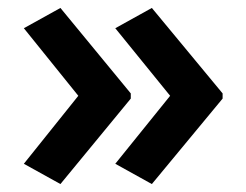

<svg xmlns="http://www.w3.org/2000/svg" viewBox="-20 -512 620 483"><path d="M540 -264V-277L362 -492L270 -441L408 -271L270 -100L362 -49ZM309 -264V-277L132 -492L40 -441L177 -271L40 -100L132 -49Z"/></svg>

Font: Noto Kufi Arabic SemiBold
Style: Regular
Weight: 600
Designer: Monotype Design Team, David Williams, Khaled Hosny
Foundry: Google LLC
Version: Version 2.109